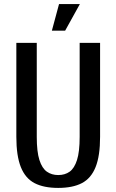

<svg xmlns="http://www.w3.org/2000/svg" viewBox="-20 -910 570 940"><path d="M265 10Q194 10 149 -13.5Q104 -37 82 -92Q60 -147 60 -240V-700H160V-240Q160 -167 173 -126.5Q186 -86 209.5 -69.5Q233 -53 265 -53Q298 -53 321 -69.5Q344 -86 357 -126.5Q370 -167 370 -240V-700H470V-240Q470 -147 448 -92Q426 -37 381 -13.5Q336 10 265 10ZM234 -760 269 -890H371L299 -760Z"/></svg>

Font: Cuprum Medium
Style: Regular
Weight: 500
Designer: Jovanny Lemonad
Foundry: Jovanny Lemonad
Version: Version 3.000